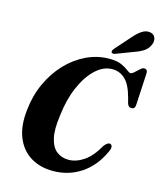

<svg xmlns="http://www.w3.org/2000/svg" viewBox="-134 -1019 944 1125"><g transform="rotate(15 338.5 -456.5)"><path d="M581 -230Q588.5 -227 590.5 -215.8Q592.5 -204.5 582 -183.5Q539 -89.5 463.8 -39.8Q388.5 10 294 10Q216 10 158.2 -25.5Q100.5 -61 72.8 -129.8Q45 -198.5 56.5 -297.5Q65.5 -385.5 100.2 -461Q135 -536.5 188.2 -592.5Q241.5 -648.5 307.8 -679.8Q374 -711 446 -711Q492 -711 519.2 -698.8Q546.5 -686.5 561.8 -674Q577 -661.5 585.5 -661.5Q594.5 -661.5 607.5 -673.5Q620.5 -685.5 633.8 -697.5Q647 -709.5 656 -709.5Q678 -709.5 677 -684.5L666.5 -490.5Q665.5 -465 643.5 -465Q624 -464.5 617.5 -489.5L609 -522Q589 -595 556.2 -625.8Q523.5 -656.5 478 -656.5Q424.5 -656.5 377 -612.2Q329.5 -568 296 -490.8Q262.5 -413.5 251.5 -314.5Q239 -228 251.2 -175.8Q263.5 -123.5 293.8 -100.2Q324 -77 366 -77Q411.5 -77 457.5 -107.8Q503.5 -138.5 543.5 -209.5Q565 -236.5 581 -230ZM538 -867Q563 -896 587 -911.2Q611 -926.5 635 -922.5Q659.5 -918.5 667 -898.2Q674.5 -878 665.5 -857.5Q655 -830.5 632.2 -815Q609.5 -799.5 577.5 -788.5L470 -747.5Q463 -745 456.5 -745.5Q450 -746 447.5 -751Q445 -756.5 448 -762.5Q451 -768.5 456.5 -775Z"/></g></svg>

Font: Fraunces 144pt S050
Style: Bold Italic
Weight: 700
Italic angle: -16°
Version: Version 1.000; ttfautohint (v1.8.3)